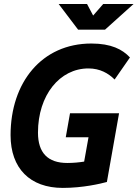

<svg xmlns="http://www.w3.org/2000/svg" viewBox="-20 -918 680 948"><path d="M290 9.8C388.7 9.8 475.6 -10.7 507.8 -19.5L567.9 -358.9H325.7L304.7 -240.2H417L395.5 -120.1C370.6 -116.2 342.8 -113.3 312.5 -113.3C216.3 -113.3 167.5 -163.1 167.5 -263.2C167.5 -448.7 275.4 -580.1 416.5 -580.1C473.6 -580.1 515.1 -556.2 545.9 -525.4L621.6 -634.3C584.5 -674.3 528.8 -703.1 431.2 -703.1C186 -703.1 32.2 -510.7 32.2 -250.5C32.2 -86.9 127.9 9.8 290 9.8ZM365.7 -771.5H498.5L639.6 -898.4H489.7L439.9 -841.3L409.7 -898.4H269.5Z"/></svg>

Font: Cascadia Code
Style: Bold Italic
Weight: 700
Italic angle: -10°
Monospace: yes
Designer: Aaron Bell
Foundry: Saja Typeworks
Version: Version 2404.023